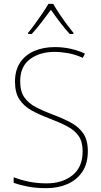

<svg xmlns="http://www.w3.org/2000/svg" viewBox="-20 -969 527 999"><path d="M437 -182Q437 -118 408.5 -75.5Q380 -33 331.5 -11.5Q283 10 221 10Q167 10 125.5 2Q84 -6 51 -18V-47Q86 -33 129 -24Q172 -15 223 -15Q304 -15 357 -57Q410 -99 410 -182Q410 -231 389.5 -261Q369 -291 330 -311.5Q291 -332 236 -353Q185 -372 145 -394Q105 -416 81.5 -451Q58 -486 58 -544Q58 -604 85 -644Q112 -684 159 -704Q206 -724 265 -724Q349 -724 422 -690L411 -668Q371 -686 333.5 -692.5Q296 -699 263 -699Q187 -699 136 -661Q85 -623 85 -546Q85 -493 107 -462Q129 -431 166.5 -411.5Q204 -392 249 -375Q306 -354 348 -331.5Q390 -309 413.5 -274.5Q437 -240 437 -182ZM257 -949Q269 -927 288.5 -898Q308 -869 328 -842Q348 -815 362 -798V-792H343Q318 -819 291.5 -854Q265 -889 245 -918Q224 -890 197 -854.5Q170 -819 145 -792H126V-798Q142 -817 162 -844.5Q182 -872 201 -900Q220 -928 232 -949Z"/></svg>

Font: Noto Sans SemiCondensed Thin
Style: Regular
Weight: 100
Width: 4
Designer: Monotype Design Team
Foundry: Monotype Imaging Inc.
Version: Version 2.013; ttfautohint (v1.8.4.7-5d5b)